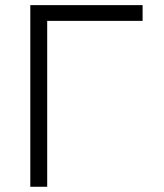

<svg xmlns="http://www.w3.org/2000/svg" viewBox="-20 -713 626 733"><path d="M95.7 0H160.2V-633.3H524.4V-693.4H95.7Z"/></svg>

Font: Cascadia Mono Light
Style: Regular
Weight: 300
Monospace: yes
Designer: Aaron Bell
Foundry: Saja Typeworks
Version: Version 2404.023